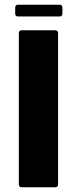

<svg xmlns="http://www.w3.org/2000/svg" viewBox="-20 -795 326 815"><path d="M72.5 0Q60 0 60 -12.5V-654Q60 -666.5 72.5 -666.5H214Q226.5 -666.5 226.5 -654V-12.5Q226.5 0 214 0ZM57 -725Q44.5 -725 44.5 -737.5V-762.5Q44.5 -775 57 -775H232.5Q245 -775 245 -762.5V-737.5Q245 -725 232.5 -725Z"/></svg>

Font: Jaro
Style: Regular
Weight: 400
Designer: Agyei Archer, Celine Hurka, Mirko Velimirović
Version: Version 1.000